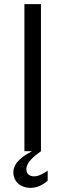

<svg xmlns="http://www.w3.org/2000/svg" viewBox="-20 -723 314 918"><path d="M96.7 -703.1V0H132.8C97.7 19.5 43.9 49.3 43.9 101.6C43.9 146 79.6 175.3 125 175.3C157.7 175.3 186 160.6 208 140.6V92.8C190.9 105 166.5 120.1 142.6 120.1C122.1 120.1 106 108.9 106 86.4C106 54.2 139.6 25.9 175.8 0V-703.1Z"/></svg>

Font: Faust Sans
Style: Regular
Weight: 400
Designer: Andreas Faust
Version: Version 1.003;Glyphs 3.1.2 (3151)